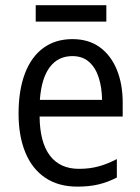

<svg xmlns="http://www.w3.org/2000/svg" viewBox="-20 -692 528 722"><path d="M252.4 -544.9Q314 -544.9 356 -513.9Q397.9 -482.9 419.7 -429Q441.4 -375 441.4 -305.7V-253.9H128.9Q129.9 -156.7 167.7 -106.9Q205.6 -57.1 276.9 -57.1Q316.9 -57.1 350.3 -66.2Q383.8 -75.2 419.4 -93.8V-24.4Q385.3 -6.8 350.3 1.5Q315.4 9.8 271 9.8Q199.2 9.8 149.7 -23.9Q100.1 -57.6 75 -119.4Q49.8 -181.2 49.8 -264.6Q49.8 -352.5 73.7 -415.5Q97.7 -478.5 143.1 -511.7Q188.5 -544.9 252.4 -544.9ZM252 -481Q198.2 -481 167 -439.2Q135.7 -397.5 129.9 -316.4H363.8Q363.3 -362.8 351.3 -400.1Q339.4 -437.5 314.9 -459.2Q290.5 -481 252 -481ZM379.9 -672.4V-610.8H114.3V-672.4Z"/></svg>

Font: Open Sans SemiCondensed
Style: Regular
Weight: 400
Width: 4
Designer: Monotype Design Team
Foundry: Monotype Imaging Inc.
Version: Version 3.000